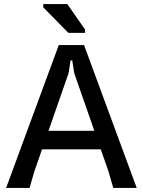

<svg xmlns="http://www.w3.org/2000/svg" viewBox="-20 -921 700 941"><path d="M10 0 268 -700H392L650 0H535L512 -80L344 -562L334 -625H326L316 -562L148 -80L125 0ZM135 -189V-280H524V-189ZM397 -760H315L192 -885V-901H310L397 -776Z"/></svg>

Font: AR One Sans Medium
Style: Regular
Weight: 500
Designer: Niteesh Yadav
Foundry: Niteesh Yadav
Version: Version 1.001;gftools[0.9.33]